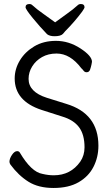

<svg xmlns="http://www.w3.org/2000/svg" viewBox="-20 -916 540 954"><path d="M247 -45Q331 -45 379 -113Q400 -144 400 -184Q400 -247 373 -283.5Q346 -320 289 -337L186 -370Q53 -414 53 -526Q53 -573 78.5 -615.5Q104 -658 150 -685.5Q196 -713 258 -713Q322 -713 379.5 -675.5Q437 -638 437 -609Q437 -607 434.5 -595Q432 -583 427.5 -570Q423 -557 410 -557Q401 -557 395 -565Q389 -573 384 -577Q329 -650 261 -650Q220 -650 189 -632.5Q158 -615 140 -586Q122 -557 122 -524Q122 -459 213 -430L309 -400Q469 -352 469 -192Q469 -135 444.5 -87Q420 -39 370.5 -10.5Q321 18 246 18Q171 18 121.5 -13Q72 -44 32 -98Q27 -106 27 -112Q27 -128 39.5 -146.5Q52 -165 65 -165Q75 -165 79 -157Q136 -61 191 -52Q220 -45 247 -45ZM251 -736Q227 -736 214 -746Q179 -782 143 -826Q107 -870 107 -880Q107 -896 126 -896Q135 -896 141 -890Q164 -869 195 -847.5Q226 -826 254 -805Q282 -826 312.5 -847.5Q343 -869 366 -890Q372 -896 382 -896Q400 -896 400 -880Q400 -875 388 -858Q350 -807 304 -761L293 -748Q282 -736 251 -736Z"/></svg>

Font: LXGW WenKai Mono Lite
Style: Regular
Weight: 400
Monospace: yes
Designer: LXGW / Fontworks Inc.
Foundry: LXGW / Fontworks Inc.
Version: Version 1.520; June 14, 2025